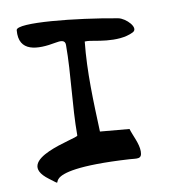

<svg xmlns="http://www.w3.org/2000/svg" viewBox="-82 -826 780 877"><g transform="rotate(-10 307.5 -387.5)"><path d="M240.3 -216C240.3 -202.3 -75.7 -158 78.3 -44C179.5 30.9 -25.7 -97 456.3 -68C491.3 -65.9 513.3 -56.6 513.3 -95C513.3 -130.6 490.5 -170 480.3 -204L345.3 -216C340 -355 333.7 -494 348.3 -633H360.3C385.2 -633.1 497.2 -598.9 571.3 -636C603.3 -652 552.4 -704.5 517.3 -711C328.3 -746 54.7 -773.8 51.3 -738C41.6 -636.4 130.3 -634.6 216.3 -651C238.5 -655.2 261.3 -657.1 261.3 -633C261.3 -495.4 240.3 -355.5 240.3 -216Z"/></g></svg>

Font: Rocketfuel
Style: Regular
Weight: 400
Designer: Mew Too
Foundry: Cannot Into Space Fonts.
Version: Version 0.27